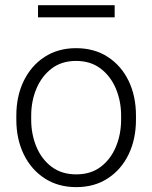

<svg xmlns="http://www.w3.org/2000/svg" viewBox="-20 -728 601 757"><path d="M44.4 -256.3V-272Q44.4 -349.1 73.7 -409.2Q103 -469.2 156 -503.7Q209 -538.1 279.8 -538.1Q351.6 -538.1 404.8 -503.7Q458 -469.2 487.1 -409.2Q516.1 -349.1 516.1 -272V-256.3Q516.1 -179.7 487.1 -119.4Q458 -59.1 405 -24.7Q352.1 9.8 280.8 9.8Q209.5 9.8 156.2 -24.7Q103 -59.1 73.7 -119.4Q44.4 -179.7 44.4 -256.3ZM103 -272V-256.3Q103 -198.7 123.5 -149.4Q144 -100.1 183.6 -70.3Q223.1 -40.5 280.8 -40.5Q337.9 -40.5 377.2 -70.3Q416.5 -100.1 437 -149.4Q457.5 -198.7 457.5 -256.3V-272Q457.5 -329.1 437 -378.2Q416.5 -427.2 377 -457.5Q337.4 -487.8 279.8 -487.8Q222.7 -487.8 183.3 -457.5Q144 -427.2 123.5 -378.2Q103 -329.1 103 -272ZM432.1 -707.5V-659.7H129.9V-707.5Z"/></svg>

Font: Vazirmatn RD ExtraLight
Style: Regular
Weight: 200
Designer: Saber Rastikerdar
Foundry: Saber Rastikerdar
Version: Version 32.102